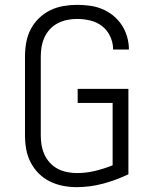

<svg xmlns="http://www.w3.org/2000/svg" viewBox="-20 -763 640 791"><path d="M296 8Q267 8 239 2.5Q211 -3 185.5 -15.5Q160 -28 139.5 -48.5Q119 -69 106 -94.5Q93 -120 88 -148Q83 -176 83 -205V-530Q83 -559 88 -587.5Q93 -616 106 -641.5Q119 -667 140 -687.5Q161 -708 186.5 -720.5Q212 -733 240.5 -738Q269 -743 297 -743Q324 -743 350 -739.5Q376 -736 400.5 -726Q425 -716 446 -699Q467 -682 481.5 -660Q496 -638 503.5 -612Q511 -586 511 -560Q511 -560 511 -559.5Q511 -559 511 -559H446Q446 -559 446 -559.5Q446 -560 446 -560Q446 -587 434 -613Q422 -639 400.5 -655.5Q379 -672 352 -678.5Q325 -685 297 -685Q277 -685 257 -681Q237 -677 218.5 -667.5Q200 -658 186 -643Q172 -628 163.5 -609.5Q155 -591 151.5 -571Q148 -551 148 -530V-205Q148 -184 151.5 -164Q155 -144 163.5 -125.5Q172 -107 186 -92Q200 -77 218 -67.5Q236 -58 256.5 -54Q277 -50 297 -50Q335 -50 372 -59Q409 -68 444 -82V-339H300V-397H509V-45Q459 -21 405 -6.5Q351 8 296 8Z"/></svg>

Font: Iosevka SS04 Light Extended
Style: Regular
Weight: 300
Width: 7
Monospace: yes
Designer: Belleve Invis
Foundry: Belleve Invis
Version: Version 19.0.0; ttfautohint (v1.8.4)